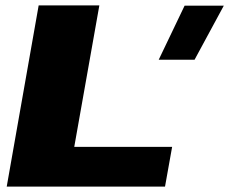

<svg xmlns="http://www.w3.org/2000/svg" viewBox="-20 -695 854 715"><path d="M571 -472.5H704.5L813.5 -674H667.5ZM5 0H594.5L621 -148H256.5L350 -675H124Z"/></svg>

Font: Anybody Expanded ExtraBold
Style: Italic
Weight: 800
Width: 7
Italic angle: -10°
Version: Version 1.113;gftools[0.9.25]